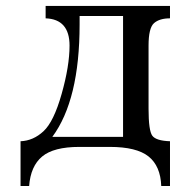

<svg xmlns="http://www.w3.org/2000/svg" viewBox="-20 -493 638 643"><path d="M549.3 129.9H520Q517.6 63 477.5 31Q437.5 -1 347.7 -1H245.6Q159.7 -1 121.1 31.2Q82.5 63.5 77.6 129.9H48.8V-20Q91.3 -21.5 125.7 -53.5Q160.2 -85.4 186.5 -178.7Q212.9 -272 212.9 -340.3Q212.9 -428.7 132.8 -431.6V-473.1H549.3V-431.6Q514.2 -431.6 495.8 -415.5Q477.5 -399.4 477.5 -340.3V-128.9Q477.5 -55.2 490.2 -38.3Q502.9 -21.5 549.3 -20ZM392.1 -34.7V-439.5H246.6V-411.1Q246.6 -158.2 155.3 -34.7Z"/></svg>

Font: Kelvinch
Style: Regular
Weight: 400
Designer: Paul James MIller
Foundry: High-Logic / Made with FontCreator
Version: Version 3.30 September 23, 2016